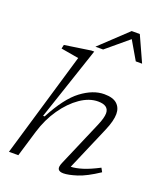

<svg xmlns="http://www.w3.org/2000/svg" viewBox="-168 -1040 968 1155"><g transform="rotate(20 316.0 -462.5)"><path d="M137 -168 86.5 0H26.5L225 -672.5Q216 -674 194.2 -677.8Q172.5 -681.5 149.2 -685.5Q126 -689.5 111.5 -692L117 -717L284.5 -742H302.5L145.5 -273.5H155.5Q227.5 -410.5 302 -466.2Q376.5 -522 448 -522Q504 -522 530 -498Q556 -474 556 -434Q556 -413 549.2 -386Q542.5 -359 527 -323L406.5 -42.5Q438 -43.5 480.2 -56.5Q522.5 -69.5 582 -100.5L595.5 -76Q518 -24.5 463.5 -7.2Q409 10 378 10Q352.5 10 344.5 -3Q336.5 -16 349.5 -46L474.5 -337Q496.5 -388 496.5 -417Q496.5 -468 427.5 -468Q371.5 -468 314.5 -428.8Q257.5 -389.5 210.2 -321.8Q163 -254 137 -168ZM299 -772 472 -935H524L598 -772H557.5L489 -889.5L348.5 -772Z"/></g></svg>

Font: Newsreader Caption Light
Style: Italic
Weight: 300
Italic angle: -17°
Designer: Hugues Gentile
Foundry: Production Type
Version: Version 1.001